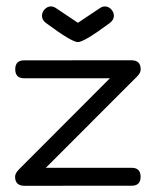

<svg xmlns="http://www.w3.org/2000/svg" viewBox="-20 -592 496 612"><path d="M343 -541.3Q343 -528.3 329.8 -518.6Q248 -457.8 228.3 -457.8Q208.7 -457.8 126.7 -518.6Q113.8 -528.3 113.8 -541.3Q113.8 -553 122.3 -562.3Q130.9 -571.5 142.6 -571.5Q150.6 -571.5 158.7 -565.9L228.3 -519.3L298.1 -565.9Q306.2 -571.5 314 -571.5Q325.9 -571.5 334.5 -562.3Q343 -553 343 -541.3ZM428.5 -370.8Q428.5 -359.4 416 -347.2L126 -57.1H399.7Q428.2 -57.1 428.2 -28.6Q428.2 0 399.7 0L57.6 0.2Q28.1 0.2 28.1 -28.8Q28.1 -39.6 40.8 -52.5L330.3 -342.5H57.1Q28.6 -342.5 28.6 -371.1Q28.6 -399.7 57.1 -399.7L398.9 -399.9Q428.5 -399.9 428.5 -370.8Z"/></svg>

Font: EnergyBar
Style: Regular
Weight: 400
Italic angle: -10°
Version: 1.0 2000-03-28